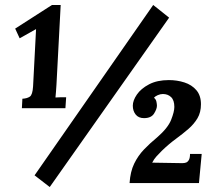

<svg xmlns="http://www.w3.org/2000/svg" viewBox="-20 -736 873 772"><path d="M68 -301 70 -339Q89 -340 100 -347.5Q111 -355 113 -389L125 -619L59 -582L41 -621L189 -716H224L207 -395Q206 -380 205 -366Q204 -352 203 -344Q212 -345 225.5 -345Q239 -345 246 -345L243 -301ZM596 -716 660 -665 180 16 119 -31ZM659 -414Q692 -414 721.5 -404.5Q751 -395 769.5 -373.5Q788 -352 788 -317Q788 -284 774 -260.5Q760 -237 737.5 -217.5Q715 -198 687 -177.5Q659 -157 631 -130Q618 -117 608.5 -106.5Q599 -96 592 -82L713 -80Q722 -80 728.5 -82.5Q735 -85 739.5 -93Q744 -101 744 -117H791L780 0H501Q504 -46 519.5 -78Q535 -110 559 -135Q583 -160 611 -183Q655 -221 668 -254Q681 -287 681 -306Q681 -333 668 -345.5Q655 -358 635 -358Q625 -358 614.5 -353.5Q604 -349 599 -343Q607 -337 609 -327Q611 -317 611 -311Q611 -298 599.5 -279.5Q588 -261 559 -261Q537 -261 525.5 -275.5Q514 -290 514 -311Q514 -332 530.5 -356Q547 -380 579.5 -397Q612 -414 659 -414Z"/></svg>

Font: Lora
Style: Italic
Weight: 400
Italic angle: -3°
Designer: Olga Karpushina, Alexei Vanyashin (Cyrillic)
Foundry: Cyreal
Version: Version 3.008